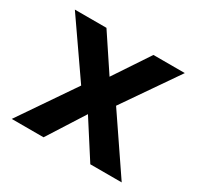

<svg xmlns="http://www.w3.org/2000/svg" viewBox="-120 -663 819 800"><g transform="rotate(30 289.5 -263.0)"><path d="M25 0 206 -265 25 -526H177L290 -356L403 -526H554L374 -265L554 0H403L290 -176L178 0Z"/></g></svg>

Font: DM Sans 9pt ExtraBold
Style: Regular
Weight: 800
Version: Version 4.004;gftools[0.9.30]